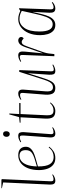

<svg xmlns="http://www.w3.org/2000/svg" viewBox="960 -1768 821 2782"><g transform="rotate(-90 1371.0 -376.5)"><path d="M119 -742 35 -760 36 -767H159L167 -759L136 -57Q135 -35 140.5 -23.5Q146 -12 164 -12Q198 -12 230 -31L236 -22Q220 -9 196 2.5Q172 14 144 14Q111 14 99 -6Q87 -26 88 -63Z M513 -523Q575 -523 605.5 -493Q636 -463 636 -414Q636 -376 614.5 -349Q593 -322 556.5 -304Q520 -286 474 -273L351 -238Q350 -118 384.5 -64Q419 -10 487 -10Q525 -10 559 -25Q593 -40 627 -82L637 -74Q609 -37 569.5 -11.5Q530 14 471 14Q411 14 372.5 -18.5Q334 -51 316 -105Q298 -159 298 -223Q298 -312 324 -379.5Q350 -447 398.5 -485Q447 -523 513 -523ZM587 -414Q587 -464 565 -484.5Q543 -505 504 -505Q466 -505 432 -480.5Q398 -456 376 -400.5Q354 -345 351 -253L451 -283Q519 -303 553 -330.5Q587 -358 587 -414Z M780 -693Q780 -716 791.5 -729.5Q803 -743 821 -743Q861 -743 861 -696Q861 -675 850 -660.5Q839 -646 820 -646Q803 -646 791.5 -658.5Q780 -671 780 -693ZM799 -445Q801 -475 795.5 -488Q790 -501 772 -501Q747 -501 706 -481L701 -491Q727 -507 748 -515Q769 -523 795 -523Q831 -523 840.5 -501Q850 -479 848 -445L819 -56Q817 -30 824.5 -21Q832 -12 846 -12Q861 -12 877.5 -16Q894 -20 913 -31L919 -22Q899 -6 876.5 4Q854 14 827 14Q792 14 780.5 -7.5Q769 -29 771 -60Z M985 -502 1066 -511 1105 -653H1118L1110 -509H1270L1269 -490H1110L1092 -109Q1090 -65 1104 -38.5Q1118 -12 1162 -12Q1195 -12 1221 -25Q1247 -38 1270 -63L1278 -56Q1256 -25 1224 -5.5Q1192 14 1153 14Q1088 14 1064 -21Q1040 -56 1044 -132L1063 -490H985Z M1316 -487Q1333 -501 1356.5 -512Q1380 -523 1408 -523Q1438 -523 1452.5 -505Q1467 -487 1464 -446L1439 -126Q1435 -68 1450 -44Q1465 -20 1497 -20Q1518 -20 1536.5 -29.5Q1555 -39 1572.5 -67Q1590 -95 1608 -151L1722 -509H1747L1729 -51Q1728 -27 1734.5 -17.5Q1741 -8 1757 -8Q1769 -8 1785 -12.5Q1801 -17 1823 -28L1828 -18Q1808 -5 1784.5 4.5Q1761 14 1734 14Q1697 14 1687 -11Q1677 -36 1680 -79L1701 -376H1699L1625 -143Q1597 -56 1566.5 -21Q1536 14 1486 14Q1425 14 1405.5 -27Q1386 -68 1391 -132L1416 -453Q1418 -476 1411.5 -486.5Q1405 -497 1388 -497Q1354 -497 1322 -478Z M1966 -458Q1967 -482 1960.5 -491.5Q1954 -501 1938 -501Q1926 -501 1910 -496.5Q1894 -492 1872 -481L1867 -491Q1887 -504 1910.5 -513.5Q1934 -523 1961 -523Q1996 -523 2008 -500Q2020 -477 2015 -430L1990 -170H1992L2075 -409Q2098 -477 2123 -500Q2148 -523 2177 -523Q2198 -523 2212.5 -511Q2227 -499 2227 -481Q2227 -468 2221 -459.5Q2215 -451 2207 -444L2194 -455Q2173 -473 2153 -473Q2135 -473 2121.5 -458.5Q2108 -444 2091 -397Q2058 -304 2036.5 -245.5Q2015 -187 2003.5 -150Q1992 -113 1988 -83L1979 0H1948Z M2627 -59Q2626 -31 2633.5 -21Q2641 -11 2656 -11Q2691 -11 2725 -37L2733 -26Q2714 -10 2691 2Q2668 14 2640 14Q2603 14 2589.5 -8Q2576 -30 2578 -73L2590 -309H2588L2556 -174Q2544 -124 2525 -81Q2506 -38 2476 -12Q2446 14 2400 14Q2347 14 2314.5 -17Q2282 -48 2267.5 -98Q2253 -148 2253 -206Q2253 -302 2284 -373.5Q2315 -445 2368 -484Q2421 -523 2485 -523Q2521 -523 2550.5 -514Q2580 -505 2605 -493L2636 -513L2643 -508ZM2409 -24Q2445 -24 2471 -45.5Q2497 -67 2519 -124Q2541 -181 2564 -287L2605 -472Q2571 -491 2544.5 -498Q2518 -505 2482 -505Q2407 -505 2356.5 -432.5Q2306 -360 2306 -216Q2306 -24 2409 -24Z"/></g></svg>

Font: Display Extralight
Style: Italic
Weight: 200
Italic angle: -2°
Designer: Latin by Veronika Burian and Jose Scaglione. Greek by Irene Vlachou. Cyrillic by Vera Evstafieva
Foundry: TypeTogether
Version: Version 3.002